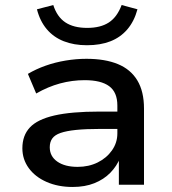

<svg xmlns="http://www.w3.org/2000/svg" viewBox="-20 -735 683 764"><path d="M269 9Q211 9 165.5 -11Q120 -31 94.5 -66Q69 -101 69 -145Q69 -196 99 -228Q129 -260 196.5 -275.5Q264 -291 375 -291H463V-222H379Q321 -222 282.5 -218Q244 -214 221 -206Q198 -198 188 -184Q178 -170 178 -149Q178 -113 208 -92Q238 -71 289 -71Q333 -71 368.5 -88.5Q404 -106 425.5 -136.5Q447 -167 447 -204V-315Q447 -368 414.5 -392Q382 -416 317 -416Q267 -416 219 -403Q171 -390 124 -363L91 -441Q123 -460 161 -473.5Q199 -487 241 -494Q283 -501 324 -501Q398 -501 449 -480Q500 -459 526.5 -415Q553 -371 553 -303V0H453V-109H459Q445 -74 419 -47.5Q393 -21 355.5 -6Q318 9 269 9ZM326 -555Q274 -555 233.5 -571Q193 -587 166 -619Q139 -651 127 -698L192 -715Q207 -668 240 -646Q273 -624 327 -624Q380 -624 413 -645.5Q446 -667 464 -715L527 -698Q514 -650 486.5 -618Q459 -586 419 -570.5Q379 -555 326 -555Z"/></svg>

Font: Nunito Sans 10pt SemiExpanded SemiBold
Style: Regular
Weight: 600
Width: 6
Designer: Vernon Adams
Foundry: Vernon Adams
Version: Version 3.101;gftools[0.9.27]